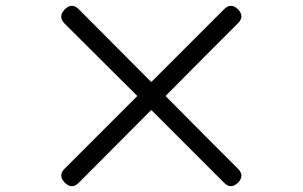

<svg xmlns="http://www.w3.org/2000/svg" viewBox="-20 -706 1040 660"><path d="M685 -513 798 -626C814 -642 814 -658 798 -674C782 -690 766 -690 750 -674L500 -424L251 -674C235 -690 219 -690 203 -674C187 -658 186 -641 202 -625L452 -376L202 -126C186 -110 187 -94 203 -78C219 -62 235 -62 251 -78L500 -328L750 -78C766 -62 782 -62 798 -78C814 -94 814 -110 798 -126L685 -239L549 -376Z"/></svg>

Font: GenSenRounded2 TW R
Style: Regular
Weight: 400
Version: Version 2.100;PS 2.1;hotconv 16.6.51;makeotf.lib2.5.65220 DE